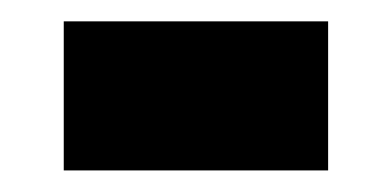

<svg xmlns="http://www.w3.org/2000/svg" viewBox="-20 -158 363 178"><path d="M39.1 -138.2H284.2V0H39.1Z"/></svg>

Font: Vazirmatn RD ExtraBold
Style: Regular
Weight: 800
Designer: Saber Rastikerdar
Foundry: Saber Rastikerdar
Version: Version 32.102